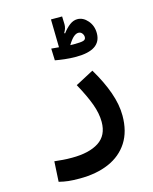

<svg xmlns="http://www.w3.org/2000/svg" viewBox="-129 -735 844 1056"><g transform="rotate(-15 293.0 -207.0)"><path d="M192.4 235.8Q153.3 235.8 127.7 232.9Q102.1 230 74.7 223.1L81.1 107.9Q108.9 110.8 129.2 112.5Q149.4 114.3 180.7 114.3Q278.8 114.3 333.7 78.4Q388.7 42.5 388.7 -34.2Q388.7 -82 368.9 -136.5Q349.1 -190.9 308.6 -264.6L412.1 -319.3Q458.5 -242.2 483.4 -171.6Q508.3 -101.1 508.3 -38.1Q508.3 52.2 469 113.3Q429.7 174.3 358.6 205.1Q287.6 235.8 192.4 235.8ZM346.2 -416Q312.5 -416 281.5 -419.7Q250.5 -423.3 227.5 -427.7L225.1 -495.1Q232.4 -494.6 243.7 -493.4Q254.9 -492.2 268.1 -491.2L265.1 -650.4H328.6L330.1 -605.5Q330.6 -582.5 315.9 -559.1L320.3 -556.2Q340.3 -583 361.3 -598.6Q382.3 -614.3 404.8 -614.3Q438 -614.3 463.6 -584.5Q489.3 -554.7 489.3 -512.2Q489.3 -416 346.2 -416ZM331.1 -486.3Q342.8 -485.8 350.6 -485.8Q391.6 -485.8 405.8 -490.2Q419.9 -494.6 419.9 -508.8Q419.9 -520.5 412.1 -530.5Q404.3 -540.5 391.1 -540.5Q378.4 -540.5 364 -528.6Q349.6 -516.6 331.1 -486.3Z"/></g></svg>

Font: Cascadia Code SemiBold
Style: Regular
Weight: 600
Monospace: yes
Designer: Aaron Bell
Foundry: Saja Typeworks
Version: Version 2404.023; ttfautohint (v1.8.4)